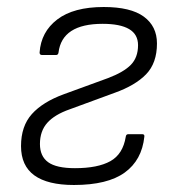

<svg xmlns="http://www.w3.org/2000/svg" viewBox="-20 -516 496 548"><path d="M191 12Q116 12 78 -15.5Q40 -43 40 -99Q40 -156 71 -190.5Q102 -225 162 -247L288 -293Q333 -310 353.5 -331Q374 -352 374 -387Q374 -418 348.5 -433Q323 -448 273 -448Q157 -448 147 -366Q146 -359 140 -359H100Q93 -359 93 -366Q97 -425 143.5 -460.5Q190 -496 276 -496Q353 -496 390.5 -468.5Q428 -441 428 -392Q428 -336 397 -304Q366 -272 307 -251L179 -204Q136 -189 115 -165.5Q94 -142 94 -105Q94 -70 117.5 -53Q141 -36 194 -36Q259 -36 295 -56Q331 -76 339 -126Q340 -133 346 -133H386Q393 -133 392 -126Q385 -59 336 -23.5Q287 12 191 12Z"/></svg>

Font: Sofia Sans Light
Style: Italic
Weight: 300
Italic angle: -9°
Version: Version 4.100-B